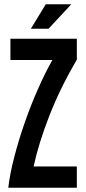

<svg xmlns="http://www.w3.org/2000/svg" viewBox="-20 -882 402 902"><path d="M341 -700V-602Q263 -469 212 -338.5Q161 -208 138 -100H341V0H19Q26 -63 46.5 -142.5Q67 -222 95.5 -304Q124 -386 158 -463Q192 -540 226 -600H29V-700ZM195 -862H315L208 -747H125Z"/></svg>

Font: Booming Bebas 2
Style: Regular
Weight: 400
Designer: Ryoichi Tsunekawa
Foundry: Ryoichi Tsunekawa
Version: Version 2.000